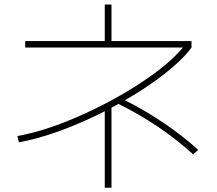

<svg xmlns="http://www.w3.org/2000/svg" viewBox="-20 -788 978 867"><path d="M805.7 -573.2H93.8V-602.5H453.1V-767.6H483.4V-602.5H844.7V-573.2Q804.2 -518.1 725.1 -456.1Q646 -394 544.4 -335.4Q636.7 -288.6 721.2 -231.4Q805.7 -174.3 875 -111.3L852.5 -90.8Q781.2 -155.8 695.6 -213.9Q609.9 -272 515.1 -318.8L483.4 -301.8V59.6H453.1V-285.6Q351.6 -233.9 250.5 -197Q149.4 -160.2 65.4 -145.5L58.6 -173.8Q179.2 -194.8 329.8 -260.3Q480.5 -325.7 611.1 -410.9Q741.7 -496.1 805.7 -573.2Z"/></svg>

Font: Pretendard JP Thin
Style: Regular
Weight: 100
Designer: Base glyphs from Inter by Rasmus Andersson; Hangeul glyphs from Noto Sans CJK(Source Han Sans) by Jang Soo-young and Kan
Foundry: Kil Hyung-jin
Version: Version 1.309